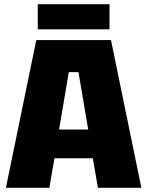

<svg xmlns="http://www.w3.org/2000/svg" viewBox="-20 -890 698 910"><path d="M8 0 152 -700H506L650 0H444L420 -140H238L214 0ZM260 -276H398L352 -548H306ZM159 -751V-870H499V-751Z"/></svg>

Font: Tektur ExtraBold
Style: Regular
Weight: 800
Designer: Adam Jagosz
Foundry: Adam Jagosz
Version: Version 1.005;gftools[0.9.30]